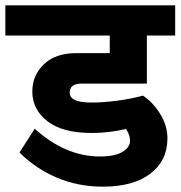

<svg xmlns="http://www.w3.org/2000/svg" viewBox="-40 -689 676 719"><path d="M221 -342Q221 -305 302 -305Q346 -305 399.5 -312Q453 -319 495 -331Q533 -306 560 -262Q587 -218 587 -171Q587 -88 523.5 -39Q460 10 345 10Q253 10 173.5 -23.5Q94 -57 33 -118L90 -207Q205 -103 334 -103Q391 -103 419 -120.5Q447 -138 447 -162Q447 -183 432 -206Q367 -191 304 -191Q194 -191 137.5 -235Q81 -279 81 -346Q81 -407 124.5 -448.5Q168 -490 245 -490H371V-556H-20V-669H616V-556H510V-376H266Q221 -376 221 -342Z"/></svg>

Font: Martel Sans ExtraBold
Style: Regular
Weight: 800
Designer: Dan Reynolds and Mathieu Réguer
Foundry: Dan Reynolds and Mathieu Réguer
Version: Version 1.002; ttfautohint (v1.1) -l 5 -r 5 -G 72 -x 0 -D la